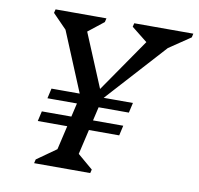

<svg xmlns="http://www.w3.org/2000/svg" viewBox="-76 -749 858 829"><g transform="rotate(10 353.0 -335.0)"><path d="M286 -286 137 -645 176 -574 98 -654 102 -670H325L321 -653L226 -578L234 -645L355 -355H344L541 -640L540 -577L443 -654L447 -670H706L702 -653L588 -576L653 -639L333 -286ZM126 0 130 -17 246 -99 206 -39 278 -349H373L301 -39L277 -100L376 -16L372 0ZM110 -182 120 -226H477L467 -182ZM134 -286 144 -330H501L491 -286Z"/></g></svg>

Font: Platypi Light
Style: Italic
Weight: 300
Italic angle: -13°
Designer: David Sargent
Foundry: Bolt Cutter Type
Version: Version 1.200